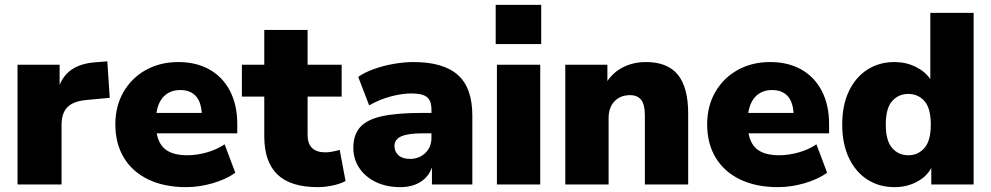

<svg xmlns="http://www.w3.org/2000/svg" viewBox="-20 -758 4072 789"><path d="M52 0V-492H225V-409Q259 -494 372 -502L421 -506L431 -356L334 -347Q281 -342 257 -317.5Q233 -293 233 -245V0Z M745 11Q655 11 589.5 -20.5Q524 -52 489 -110Q454 -168 454 -247Q454 -322 487.5 -380Q521 -438 579.5 -470.5Q638 -503 713 -503Q787 -503 841.5 -472Q896 -441 925.5 -383.5Q955 -326 955 -249V-210H624Q633 -162 664 -141Q695 -120 750 -120Q788 -120 829.5 -131.5Q871 -143 903 -165L947 -48Q909 -21 854 -5Q799 11 745 11ZM721 -388Q681 -388 655.5 -364Q630 -340 623 -294H809Q806 -341 783.5 -364.5Q761 -388 721 -388Z M1286 11Q1174 11 1120 -41Q1066 -93 1066 -198V-361H974V-492H1066V-635H1244V-492H1384V-361H1244V-204Q1244 -132 1317 -132Q1329 -132 1343.5 -134.5Q1358 -137 1376 -142L1400 -14Q1377 -2 1346 4.5Q1315 11 1286 11Z M1625 11Q1568 11 1524.5 -10Q1481 -31 1456.5 -67.5Q1432 -104 1432 -151Q1432 -204 1460 -235.5Q1488 -267 1550 -280.5Q1612 -294 1715 -294H1753V-308Q1753 -344 1734.5 -359Q1716 -374 1671 -374Q1633 -374 1587 -362Q1541 -350 1497 -325L1452 -442Q1477 -460 1516 -474Q1555 -488 1598 -495.5Q1641 -503 1679 -503Q1802 -503 1861.5 -450Q1921 -397 1921 -283V0H1755V-70Q1742 -32 1708 -10.5Q1674 11 1625 11ZM1665 -105Q1702 -105 1727.5 -129Q1753 -153 1753 -192V-210H1715Q1656 -210 1628.5 -197.5Q1601 -185 1601 -158Q1601 -135 1617.5 -120Q1634 -105 1665 -105Z M2017 -577V-738H2204V-577ZM2022 0V-492H2200V0Z M2303 0V-492H2476V-425Q2502 -463 2543 -483Q2584 -503 2635 -503Q2723 -503 2765.5 -451Q2808 -399 2808 -291V0H2630V-284Q2630 -329 2614.5 -348Q2599 -367 2569 -367Q2529 -367 2505 -341.5Q2481 -316 2481 -273V0Z M3177 11Q3087 11 3021.5 -20.5Q2956 -52 2921 -110Q2886 -168 2886 -247Q2886 -322 2919.5 -380Q2953 -438 3011.5 -470.5Q3070 -503 3145 -503Q3219 -503 3273.5 -472Q3328 -441 3357.5 -383.5Q3387 -326 3387 -249V-210H3056Q3065 -162 3096 -141Q3127 -120 3182 -120Q3220 -120 3261.5 -131.5Q3303 -143 3335 -165L3379 -48Q3341 -21 3286 -5Q3231 11 3177 11ZM3153 -388Q3113 -388 3087.5 -364Q3062 -340 3055 -294H3241Q3238 -341 3215.5 -364.5Q3193 -388 3153 -388Z M3656 11Q3593 11 3544.5 -20Q3496 -51 3468.5 -109Q3441 -167 3441 -246Q3441 -326 3468.5 -383.5Q3496 -441 3544.5 -472Q3593 -503 3656 -503Q3703 -503 3742.5 -483.5Q3782 -464 3803 -433V-705H3981V0H3807V-68Q3788 -32 3747 -10.5Q3706 11 3656 11ZM3713 -120Q3753 -120 3779 -150Q3805 -180 3805 -246Q3805 -313 3779 -342.5Q3753 -372 3713 -372Q3672 -372 3646 -342.5Q3620 -313 3620 -246Q3620 -180 3646 -150Q3672 -120 3713 -120Z"/></svg>

Font: Nunito Sans Black
Style: Regular
Weight: 900
Designer: Vernon Adams
Foundry: Vernon Adams
Version: Version 3.006; ttfautohint (v1.8.3)